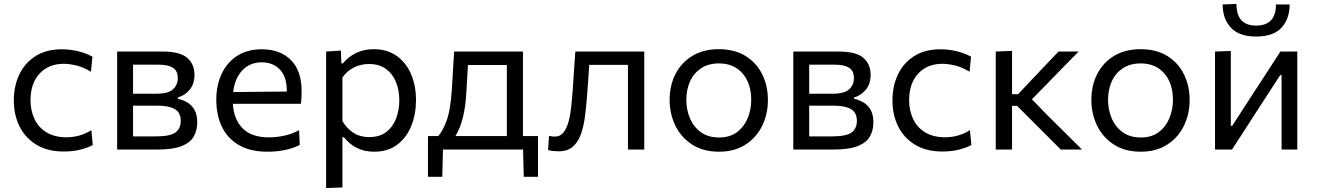

<svg xmlns="http://www.w3.org/2000/svg" viewBox="-20 -757 6666 972"><path d="M302 10Q221.5 10 165 -24Q108.5 -58 79.2 -116.5Q50 -175 50 -248.5Q50 -322 78.2 -380.8Q106.5 -439.5 160.8 -473.5Q215 -507.5 293 -507.5Q336.5 -507.5 377.8 -497Q419 -486.5 448 -470L440.5 -394Q398.5 -418.5 364 -426.2Q329.5 -434 302.5 -434Q226 -434 180.2 -384.2Q134.5 -334.5 134.5 -250Q134.5 -197 154.8 -154.2Q175 -111.5 215.8 -86.8Q256.5 -62 317 -62Q349.5 -62 381.2 -70.8Q413 -79.5 442.5 -98L449.5 -22.5Q425 -9.5 387.8 0.2Q350.5 10 302 10Z M573 0V-496H803Q891.5 -496 928 -464Q964.5 -432 964.5 -378.5Q964.5 -331.5 940.2 -302.8Q916 -274 880.5 -263.5V-257Q904 -252 926.5 -239.5Q949 -227 963.8 -202.2Q978.5 -177.5 978.5 -136.5Q978.5 -97.5 961.2 -66.5Q944 -35.5 900.2 -17.8Q856.5 0 776 0ZM785 -429.5H653.5V-282.5H770Q832 -282.5 856 -305Q880 -327.5 880 -361Q880 -399 855.2 -414.2Q830.5 -429.5 785 -429.5ZM653.5 -66.5H769Q841.5 -66.5 868.2 -86.5Q895 -106.5 895 -144.5Q895 -187 865.2 -204.5Q835.5 -222 778.5 -222H653.5Z M1335 11Q1246 11 1188.5 -23Q1131 -57 1103 -116Q1075 -175 1075 -251Q1075 -326 1102.5 -384Q1130 -442 1181.5 -474.8Q1233 -507.5 1304.5 -507.5Q1398.5 -507.5 1452.8 -453Q1507 -398.5 1507 -294.5Q1507 -258 1503 -231.5H1159Q1163.5 -152.5 1208.5 -107Q1253.5 -61.5 1343 -61.5Q1378 -61.5 1418.5 -70Q1459 -78.5 1494 -98L1497.5 -23.5Q1469 -8 1427 1.5Q1385 11 1335 11ZM1305.5 -441.5Q1244 -441.5 1205.8 -399.8Q1167.5 -358 1160.5 -291L1432 -293.5Q1432 -295 1432 -297.5Q1432 -368 1397 -404.8Q1362 -441.5 1305.5 -441.5Z M1631 195V-496L1706 -501L1708 -436.5H1716.5Q1738.5 -465.5 1779 -486.8Q1819.5 -508 1872.5 -508Q1940.5 -508 1988.2 -474Q2036 -440 2061 -381.8Q2086 -323.5 2086 -249.5Q2086 -180 2062.5 -120.8Q2039 -61.5 1992 -25.2Q1945 11 1874 11Q1824.5 11 1786.5 -8.2Q1748.5 -27.5 1721 -62.5H1713.5V192ZM1849 -63Q1902.5 -63 1936 -89.2Q1969.5 -115.5 1985.5 -158Q2001.5 -200.5 2001.5 -249Q2001.5 -299.5 1984.8 -341.2Q1968 -383 1934 -408Q1900 -433 1847.5 -433Q1808 -433 1772.5 -415.8Q1737 -398.5 1713.5 -364.5V-144Q1736 -106 1769.5 -84.5Q1803 -63 1849 -63Z M2146.5 138V-68H2198.5Q2219 -89.5 2239.5 -142Q2260 -194.5 2267 -298Q2270.5 -359 2273.5 -405Q2276.5 -451 2279 -496H2627.5V-68H2703.5V138H2631.5L2628 0H2222.5L2219 138ZM2340.5 -283Q2337 -219.5 2323.8 -164Q2310.5 -108.5 2285.5 -68H2546V-428H2349Q2347 -395.5 2345 -361Q2343 -326 2340.5 -283Z M2807.5 9Q2796 9 2781 7.5Q2766 6 2754.5 2.5L2759.5 -69Q2768 -67 2776.2 -66.2Q2784.5 -65.5 2789.5 -65.5Q2816.5 -65.5 2833 -86.8Q2849.5 -108 2858.8 -142.8Q2868 -177.5 2872.2 -219.2Q2876.5 -261 2879.5 -302Q2882.5 -351.5 2886 -400.5Q2889.5 -449.5 2892.5 -496H3241.5V0H3159V-428.5H2963Q2960.5 -390 2957.8 -350.5Q2955 -311 2952 -273Q2948 -216.5 2941.2 -166Q2934.5 -115.5 2920.2 -76Q2906 -36.5 2879.2 -13.8Q2852.5 9 2807.5 9Z M3620.5 11Q3539 11 3483 -25.8Q3427 -62.5 3398.5 -122Q3370 -181.5 3370 -251Q3370 -325.5 3400.2 -383.5Q3430.5 -441.5 3486.2 -474.8Q3542 -508 3619 -508Q3698.5 -508 3753.8 -474Q3809 -440 3838.2 -381.8Q3867.5 -323.5 3867.5 -251Q3867.5 -177.5 3837.5 -118Q3807.5 -58.5 3752.2 -23.8Q3697 11 3620.5 11ZM3620.5 -61Q3675 -61 3711 -88Q3747 -115 3765 -158.5Q3783 -202 3783 -251Q3783 -335 3739 -385.5Q3695 -436 3620 -436Q3566 -436 3529 -411.2Q3492 -386.5 3473.2 -344.8Q3454.5 -303 3454.5 -251Q3454.5 -202 3472.8 -158.5Q3491 -115 3528 -88Q3565 -61 3620.5 -61Z M3996 0V-496H4226Q4314.5 -496 4351 -464Q4387.5 -432 4387.5 -378.5Q4387.5 -331.5 4363.2 -302.8Q4339 -274 4303.5 -263.5V-257Q4327 -252 4349.5 -239.5Q4372 -227 4386.8 -202.2Q4401.5 -177.5 4401.5 -136.5Q4401.5 -97.5 4384.2 -66.5Q4367 -35.5 4323.2 -17.8Q4279.5 0 4199 0ZM4208 -429.5H4076.5V-282.5H4193Q4255 -282.5 4279 -305Q4303 -327.5 4303 -361Q4303 -399 4278.2 -414.2Q4253.5 -429.5 4208 -429.5ZM4076.5 -66.5H4192Q4264.5 -66.5 4291.2 -86.5Q4318 -106.5 4318 -144.5Q4318 -187 4288.2 -204.5Q4258.5 -222 4201.5 -222H4076.5Z M4750 10Q4669.5 10 4613 -24Q4556.5 -58 4527.2 -116.5Q4498 -175 4498 -248.5Q4498 -322 4526.2 -380.8Q4554.5 -439.5 4608.8 -473.5Q4663 -507.5 4741 -507.5Q4784.5 -507.5 4825.8 -497Q4867 -486.5 4896 -470L4888.5 -394Q4846.5 -418.5 4812 -426.2Q4777.5 -434 4750.5 -434Q4674 -434 4628.2 -384.2Q4582.5 -334.5 4582.5 -250Q4582.5 -197 4602.8 -154.2Q4623 -111.5 4663.8 -86.8Q4704.5 -62 4765 -62Q4797.5 -62 4829.2 -70.8Q4861 -79.5 4890.5 -98L4897.5 -22.5Q4873 -9.5 4835.8 0.2Q4798.5 10 4750 10Z M5021 0V-496L5103.5 -499.5V-280H5134L5206 -356.5Q5239 -391 5272.5 -426.5Q5305.5 -461.5 5338.5 -496H5440.5Q5397.5 -452.5 5355 -409Q5312.5 -365.5 5270.5 -322L5204 -254.5L5281 -175Q5325 -131.5 5369.5 -87.5Q5414 -43.5 5457.5 0H5350Q5316 -34 5282 -68Q5248 -102 5214.5 -135.5L5129 -221H5103.5V0Z M5755.5 11Q5674 11 5618 -25.8Q5562 -62.5 5533.5 -122Q5505 -181.5 5505 -251Q5505 -325.5 5535.2 -383.5Q5565.5 -441.5 5621.2 -474.8Q5677 -508 5754 -508Q5833.5 -508 5888.8 -474Q5944 -440 5973.2 -381.8Q6002.5 -323.5 6002.5 -251Q6002.5 -177.5 5972.5 -118Q5942.5 -58.5 5887.2 -23.8Q5832 11 5755.5 11ZM5755.5 -61Q5810 -61 5846 -88Q5882 -115 5900 -158.5Q5918 -202 5918 -251Q5918 -335 5874 -385.5Q5830 -436 5755 -436Q5701 -436 5664 -411.2Q5627 -386.5 5608.2 -344.8Q5589.5 -303 5589.5 -251Q5589.5 -202 5607.8 -158.5Q5626 -115 5663 -88Q5700 -61 5755.5 -61Z M6131 0V-496L6211 -499V-120H6218L6324.5 -284.5Q6359 -337.5 6394 -391Q6428.5 -444 6462 -496H6547.5V0H6468V-376.5H6461L6355.5 -214Q6320.5 -160 6286 -106.5Q6251 -53 6217 0ZM6339 -572Q6253.5 -572 6211.8 -616.5Q6170 -661 6169.5 -734.5L6239.5 -737Q6239.5 -627.5 6339 -627.5Q6439.5 -627.5 6439.5 -734.5H6509Q6508.5 -661 6467.2 -616.5Q6426 -572 6339 -572Z"/></svg>

Font: Heraclito
Style: Regular
Weight: 400
Designer: Kostas Bartsokas (font) & Cristiano Sobral (main changes)
Foundry: Kostas Bartsokas (font) & Cristiano Sobral (main changes)
Version: Version 1.00;July 8, 2020;FontCreator 13.0.0.2655 64-bit